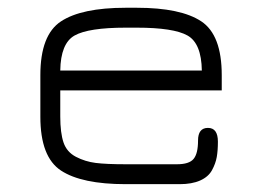

<svg xmlns="http://www.w3.org/2000/svg" viewBox="-20 -470 649 490"><path d="M545.9 -278.3V-239.3H133.8V-172.9Q133.8 -130.9 142.1 -106.4Q150.4 -82 173.8 -69.8Q197.3 -57.6 224.1 -54.2Q251 -50.8 300.8 -50.8H431.6Q462.9 -50.8 474.1 -64.5Q485.4 -78.1 485.4 -111.3Q485.4 -143.6 510.7 -143.6Q536.1 -143.6 536.1 -108.4Q536.1 -85.9 533.2 -69.3Q530.3 -52.7 521 -35.6Q511.7 -18.6 490.7 -9.3Q469.7 0 438.5 0H300.8Q188.5 0 135.7 -34.7Q83 -69.3 83 -171.9V-278.3Q83 -380.9 135.7 -415.5Q188.5 -450.2 300.8 -450.2H329.1Q441.4 -450.2 493.7 -415.5Q545.9 -380.9 545.9 -278.3ZM329.1 -399.4H300.8Q206.1 -399.4 170.4 -379.4Q134.8 -359.4 133.8 -290H495.1Q494.1 -359.4 458.5 -379.4Q422.9 -399.4 329.1 -399.4Z"/></svg>

Font: Jura
Style: Book
Weight: 400
Version: Version 2.3